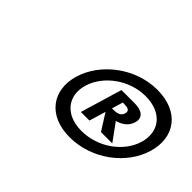

<svg xmlns="http://www.w3.org/2000/svg" viewBox="-78 -1066 899 899"><g transform="rotate(45 372.0 -616.0)"><path d="M242.1 -615C205.3 -492 276.4 -392 420 -392C567.1 -392 697 -492 733.8 -615C770.9 -739 701.1 -840 554 -840C410.4 -840 279.2 -739 242.1 -615ZM302.1 -615C329.3 -706 428.4 -780 536.1 -780C647.4 -780 701 -706 673.8 -615C646.9 -525 549.3 -452 438 -452C330.3 -452 275.2 -525 302.1 -615ZM435.9 -720 374 -513H430.8L455.4 -595L507.1 -513H582.1L519.5 -599C552.4 -608 578.7 -627 588.2 -659C600.2 -699 571.4 -720 524.2 -720ZM465.2 -628 481.7 -683H488.9C509.5 -683 533.1 -681 525.3 -655C517.8 -630 493.1 -628 472.5 -628Z"/></g></svg>

Font: Hussar
Style: BdSuprExtOblThree
Weight: 700
Foundry: Cannot Into Space Fonts
Version: Version 2.00